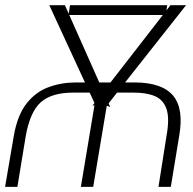

<svg xmlns="http://www.w3.org/2000/svg" viewBox="-44 -732 754 752"><path d="M24.1 0H-24.1L9.9 -198.9Q23.8 -279.8 59.1 -325.5Q94.5 -371.1 144.4 -389.9Q194.2 -408.7 251.4 -409.1H288.7L149.1 -711.6H210.2L225.1 -678.3L230.1 -711.6H610.8L608 -691.4L623.6 -711.6H684.7L446 -409.1H484.4Q590.2 -408.7 633.5 -358Q676.8 -307.2 657.7 -198.9L625 0H576.7L608 -198.9Q620.7 -267.8 608.3 -304.7Q595.9 -341.6 562.3 -355.6Q528.8 -369.7 477.3 -369.3H414.4L381.4 -327.1L387.8 -312.5L374.3 -318.2L321 0H272.7L326 -319.6L318.2 -318.2L326 -328.5L307.2 -369.3H244.3Q160.2 -369.7 117 -332.6Q73.9 -295.5 56.8 -198.9ZM344.8 -409.1H388.8L593.8 -673.3H227.3Z"/></svg>

Font: Inter Thin  BETA
Style: Italic
Weight: 100
Italic angle: -9.39999°
Designer: Rasmus Andersson
Foundry: rsms
Version: Version 3.011;git-f93a4a705